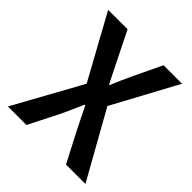

<svg xmlns="http://www.w3.org/2000/svg" viewBox="-180 -778 902 902"><g transform="rotate(45 270.5 -327.0)"><path d="M13 0 199 -337 25 -654H154L226 -509Q238 -486 249.5 -462Q261 -438 276 -409H280Q292 -438 302.5 -462Q313 -486 324 -509L393 -654H516L342 -332L528 0H399L319 -154Q306 -180 293.5 -205.5Q281 -231 266 -261H262Q249 -231 237.5 -205.5Q226 -180 214 -154L136 0Z"/></g></svg>

Font: CV Source Sans Light
Style: Bold
Weight: 600
Designer: Paul D. Hunt
Foundry: Adobe Systems Incorporated
Version: Version 3.001